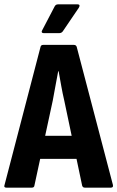

<svg xmlns="http://www.w3.org/2000/svg" viewBox="-20 -861 539 881"><path d="M9 0Q-4 0 1 -13L166 -646Q168 -655 178 -655H319Q329 -655 332 -646L498 -13Q501 0 489 0H369Q360 0 357 -9L275 -399Q267 -433 261 -467Q255 -501 249 -534H247Q241 -501 234.5 -467Q228 -433 222 -399L138 -10Q137 0 126 0ZM145 -132 165 -238H328L350 -132ZM180 -709Q174 -709 172 -712.5Q170 -716 173 -721L231 -832Q236 -841 246 -841H337Q343 -841 344.5 -837Q346 -833 342 -826L268 -717Q262 -709 252 -709Z"/></svg>

Font: Sofia Sans Condensed ExtraBold
Style: Regular
Weight: 800
Designer: Botio Nikoltchev, Ani Petrova
Foundry: lettersoup
Version: Version 4.101